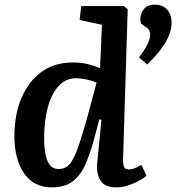

<svg xmlns="http://www.w3.org/2000/svg" viewBox="-20 -793 777 827"><path d="M510 -105Q510 -82 515 -72.5Q520 -63 536 -63Q548 -63 562 -69Q576 -75 589 -83L611 -36Q600 -26 579 -14.5Q558 -3 532.5 5.5Q507 14 481 14Q429 14 411.5 -17Q394 -48 399 -94L417 -277L408 -279L383 -186Q367 -129 347.5 -84Q328 -39 294 -12.5Q260 14 203 14Q124 14 83 -47.5Q42 -109 42 -206Q42 -299 72.5 -371Q103 -443 159 -483.5Q215 -524 294 -524Q330 -524 361.5 -516Q393 -508 411 -499L419 -686L323 -707L330 -767H513L530 -753ZM232 -65Q251 -65 265.5 -73.5Q280 -82 293.5 -106Q307 -130 322 -175Q337 -220 357 -292L396 -437Q380 -445 354 -450.5Q328 -456 308 -456Q262 -456 231 -421Q200 -386 185 -327Q170 -268 170 -196Q170 -133 185 -99Q200 -65 232 -65ZM614 -515 579 -546Q606 -582 616.5 -605Q627 -628 627 -644Q627 -651 623.5 -659.5Q620 -668 611 -675L587 -692Q580 -723 595.5 -748Q611 -773 647 -773Q681 -773 700 -751.5Q719 -730 719 -696Q719 -656 694.5 -613Q670 -570 614 -515Z"/></svg>

Font: Literata 12pt SemiBold
Style: Italic
Weight: 600
Italic angle: -2°
Designer: Latin by Veronika Burian and Jose Scaglione. Greek by Irene Vlachou. Cyrillic by Vera Evstafieva
Foundry: TypeTogether
Version: Version 3.002